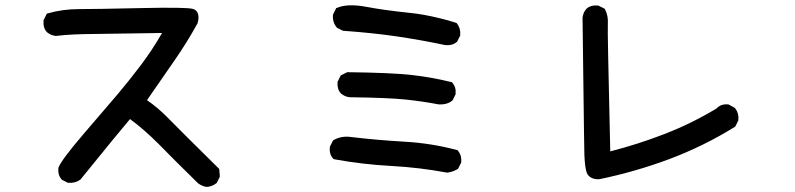

<svg xmlns="http://www.w3.org/2000/svg" viewBox="-20 -693 3040 734"><path d="M770.5 21.5Q761.2 20.5 752.9 16.8Q744.6 13.2 737.3 7.8L736.8 7.3L736.3 6.8Q642.6 -85 586.9 -142.1Q573.7 -155.3 560.3 -168Q546.9 -180.7 533.2 -192.6Q519.5 -204.6 505.4 -216.1Q491.2 -227.5 477.1 -237.8Q442.9 -198.2 288.1 -7.3L287.1 -6.3L286.1 -5.9Q276.9 1 265.4 3.9Q253.9 6.8 241.2 5.9H239.3L237.8 4.9L218.3 -4.9L216.3 -5.9L215.3 -7.3Q200.7 -23.9 203.1 -49.8V-50.8L203.6 -52.2Q213.9 -81.1 302.7 -184.6Q390.1 -286.6 431.2 -334.5Q471.7 -382.3 519.5 -445.3Q562 -502 599.6 -566.9Q351.1 -563.5 298.3 -562.5Q280.8 -562 263.2 -561.3Q245.6 -560.5 228.5 -559.1Q211.4 -557.6 194.3 -555.7H193.4H192.4Q173.8 -558.1 159.7 -569.8L159.2 -570.3L158.7 -570.8Q144 -587.4 146.5 -614.3V-616.2L147.5 -617.7L157.2 -637.2L159.2 -641.1L163.6 -642.1Q219.2 -658.2 282.7 -658.2Q344.7 -658.2 519.5 -662.1Q695.8 -666 718.3 -658.7Q733.9 -653.8 737.5 -637.9Q741.2 -622.1 734.9 -603.5V-602.5L733.9 -601.6Q694.8 -530.8 649.4 -465.3Q606.4 -402.3 542 -310.1Q564 -294.9 583.7 -278.1Q603.5 -261.2 622.1 -242.2Q662.1 -201.2 815.4 -49.8L817.9 -47.4L818.4 -43.9L820.3 -20.5V-17.6L819.3 -15.1L809.6 4.4L808.6 6.3L806.6 7.8Q798.8 13.7 790.3 17.1Q781.7 20.5 772.5 21.5H771.5Z M1688.5 -33.2Q1584 -52.7 1475.1 -58.6Q1365.2 -64.5 1258.8 -84L1255.9 -85L1253.4 -86.9Q1237.8 -104 1241.2 -131.3L1241.7 -132.8L1242.2 -134.3L1252 -153.8L1253.4 -156.2L1255.9 -157.7Q1271 -166.5 1288.6 -169.2Q1306.2 -171.9 1324.7 -168.9Q1423.8 -157.2 1525.9 -151.4Q1629.4 -145.5 1726.1 -119.6L1729 -119.1L1731.4 -116.2Q1745.6 -98.6 1743.2 -73.2V-71.3L1742.2 -69.8L1732.4 -50.3L1731 -47.9L1729 -46.4Q1723.1 -43 1717 -40.3Q1710.9 -37.6 1704.6 -35.9Q1698.2 -34.2 1691.4 -33.2H1689.9ZM1657.2 -293.9Q1595.2 -305.7 1530.3 -312.5Q1465.3 -319.3 1317.4 -321.3H1316.9H1316.4Q1307.1 -322.3 1298.8 -325.9Q1290.5 -329.6 1283.7 -335.4L1283.2 -335.9L1282.7 -336.4Q1268.1 -353 1270.5 -378.9V-380.9L1271.5 -382.3L1281.2 -401.9L1282.7 -404.8L1285.6 -406.2L1305.2 -416L1307.1 -417H1309.6Q1478 -415 1554.7 -406.2Q1631.8 -397.5 1704.6 -379.4L1707.5 -378.9L1709.5 -376.5Q1724.1 -359.9 1721.7 -334V-332L1720.7 -330.6L1710.9 -311L1710 -309.1L1708 -307.6Q1701.2 -302.2 1693.4 -299.1Q1685.5 -295.9 1676.8 -294.7Q1668 -293.5 1658.2 -293.9H1657.7ZM1682.6 -520.5Q1590.8 -540 1497.6 -553.7Q1404.3 -567.4 1293.5 -575.2H1291.5L1289.6 -576.2L1270 -585.9L1268.1 -586.9L1267.1 -588.4Q1250.5 -608.4 1252.9 -635.7V-637.2L1253.9 -639.2L1263.7 -658.7L1265.1 -662.1L1268.6 -663.1Q1308.6 -680.2 1379.9 -667Q1413.6 -660.6 1453.6 -655Q1493.7 -649.4 1540 -644.5Q1555.7 -643.1 1571.3 -640.9Q1586.9 -638.7 1602.1 -636Q1617.2 -633.3 1632.6 -629.9Q1647.9 -626.5 1663.1 -622.8Q1678.2 -619.1 1693.1 -615Q1708 -610.8 1722.7 -606L1725.6 -605L1727.5 -602.5Q1741.7 -584 1739.3 -558.6V-556.6L1738.3 -555.2L1728.5 -535.6L1727.5 -533.7L1726.1 -532.7Q1709.5 -518.1 1683.6 -520.5H1683.1Z M2269 -7.8Q2250 -7.3 2237.3 -15.4Q2224.6 -23.4 2221.2 -39.1Q2220.2 -42 2219.7 -45.2Q2219.2 -48.3 2218.5 -51.8Q2217.8 -55.2 2217.3 -58.8Q2216.8 -62.5 2216.6 -66.2Q2216.3 -69.8 2215.8 -74Q2215.3 -78.1 2215.1 -82.3Q2214.8 -86.4 2214.6 -90.8Q2214.4 -95.2 2214.1 -99.9Q2213.9 -104.5 2213.9 -109.9Q2213.4 -124 2212.6 -186.3Q2211.9 -248.5 2210.4 -357.9Q2209 -467.3 2207 -625V-625.5V-626Q2207.5 -629.9 2208.5 -633.3Q2209.5 -636.7 2210.4 -640.1Q2211.4 -643.6 2213.1 -646.7Q2214.8 -649.9 2216.8 -652.8Q2218.8 -655.8 2221.2 -658.7L2221.7 -659.2L2222.2 -659.7Q2238.8 -674.3 2265.6 -671.9H2267.6L2269 -670.9L2288.6 -661.1L2291.5 -659.7L2293 -657.2Q2299.3 -645 2302 -631.6Q2304.7 -618.2 2303.7 -603.5Q2302.7 -591.3 2305.2 -465.8Q2307.6 -340.3 2313 -114.3Q2419.4 -141.6 2519 -180.2Q2623 -220.2 2719.2 -278.3Q2736.3 -296.4 2762.7 -293.9H2764.6L2766.6 -293L2788.1 -281.2L2789.6 -279.8L2791 -278.3Q2805.2 -259.8 2802.7 -234.4V-232.4L2801.8 -231L2792 -211.4L2790.5 -209L2788.6 -207.5Q2667.5 -132.8 2536.6 -84Q2406.2 -35.6 2270.5 -7.8H2269.5Z"/></svg>

Font: NaikaiFont
Style: Bold
Weight: 700
Version: Version 1.89